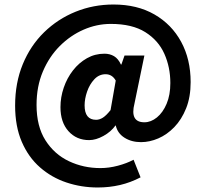

<svg xmlns="http://www.w3.org/2000/svg" viewBox="-20 -666 912 851"><path d="M413 165Q341 165 275 143Q209 121 157.5 76Q106 31 76.5 -37.5Q47 -106 47 -198Q47 -299 81 -381.5Q115 -464 175.5 -523Q236 -582 315 -614Q394 -646 483 -646Q588 -646 664.5 -602Q741 -558 783 -480.5Q825 -403 825 -302Q825 -236 805 -186Q785 -136 752.5 -102.5Q720 -69 681.5 -52.5Q643 -36 605 -36Q563 -36 532 -55.5Q501 -75 493 -110H492Q472 -82 438.5 -63.5Q405 -45 375 -45Q319 -45 283.5 -84.5Q248 -124 248 -191Q248 -235 262.5 -277.5Q277 -320 303.5 -354Q330 -388 365.5 -408Q401 -428 443 -428Q467 -428 485.5 -417Q504 -406 516 -380H518L532 -420H620L576 -207Q555 -124 620 -124Q649 -124 675.5 -145.5Q702 -167 718.5 -206Q735 -245 735 -298Q735 -368 708.5 -427.5Q682 -487 624 -523.5Q566 -560 471 -560Q409 -560 350.5 -534.5Q292 -509 245 -462Q198 -415 170 -349Q142 -283 142 -201Q142 -106 181.5 -44Q221 18 285.5 48.5Q350 79 425 79Q463 79 502.5 68.5Q542 58 572 42L603 120Q559 143 512 154Q465 165 413 165ZM406 -135Q421 -135 436 -144.5Q451 -154 470 -178L493 -309Q477 -337 448 -337Q419 -337 398 -314.5Q377 -292 366 -260Q355 -228 355 -199Q355 -135 406 -135Z"/></svg>

Font: Narnoor ExtraBold
Style: Regular
Weight: 800
Designer: S. Sridhar Murthy
Foundry: SIL International
Version: Version 3.000